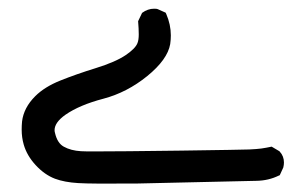

<svg xmlns="http://www.w3.org/2000/svg" viewBox="-20 -143 686 450"><path d="M302.7 287.1Q194.3 288.1 163.1 286.1Q131.3 284.2 108.9 275.9Q84.5 266.6 63.7 244.1Q43 221.7 35.6 195.8Q30.8 179.2 30.8 160.6Q30.8 151.4 31.7 141.6Q35.6 109.4 62.5 82.5Q84.5 60.5 121.6 45.7Q158.7 30.8 204.6 16.6Q250.5 2.4 274.4 -13.7Q297.4 -29.3 302.2 -42Q305.2 -49.3 305.2 -62.5Q305.2 -75.7 303.7 -93.3L313 -112.8Q326.2 -122.6 341.3 -122.6Q347.7 -122.6 349.6 -121.6L368.2 -113.3L369.6 -110.4Q380.4 -85.4 380.4 -60.1Q380.4 -49.8 378.9 -39.6Q372.6 -3.4 325.2 35.2Q277.8 73.7 222.2 88.4Q166.5 103 133.3 126Q107.9 144 107.9 162.1Q107.9 165.5 108.9 168.5Q114.3 192.4 129.4 200.7Q146 210 169.9 211.4Q178.7 211.9 199.2 211.9Q261.7 211.9 404.3 210Q546.9 208 564.2 207.3Q581.5 206.5 592.3 205.1Q603 203.6 616.7 200.7L634.8 211.4L635.7 212.4Q645.5 223.1 645.5 237.8Q645.5 243.2 644 249.5L635.7 267.6L633.3 268.6Q609.4 280.3 581.1 280.8L302.7 287.1Z"/></svg>

Font: Bakudai
Style: Bold
Weight: 700
Version: Version 1.48